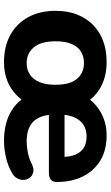

<svg xmlns="http://www.w3.org/2000/svg" viewBox="183 -724 552 958"><g transform="rotate(90 459.0 -245.0)"><path d="M289 11Q212 11 154.5 -20.5Q97 -52 65.5 -110Q34 -168 34 -247Q34 -306 52 -352.5Q70 -399 103.5 -432.5Q137 -466 184 -483.5Q231 -501 289 -501Q359 -501 411 -473.5Q463 -446 493 -396H462Q490 -443 541 -472Q592 -501 656 -501Q728 -501 779.5 -470.5Q831 -440 859.5 -384Q888 -328 888 -251Q888 -232 876 -222.5Q864 -213 840 -213H533V-291H779L763 -277Q763 -318 751.5 -345.5Q740 -373 717.5 -387Q695 -401 661 -401Q625 -401 600.5 -384Q576 -367 563.5 -335Q551 -303 551 -258V-250Q551 -174 584 -138Q617 -102 686 -102Q708 -102 739 -107.5Q770 -113 797 -127Q821 -139 838.5 -135Q856 -131 866 -118.5Q876 -106 877.5 -88.5Q879 -71 869.5 -54Q860 -37 839 -27Q806 -8 764 1.5Q722 11 683 11Q604 11 546.5 -18.5Q489 -48 461 -102H494Q463 -49 411.5 -19Q360 11 289 11ZM295 -102Q327 -102 351.5 -118Q376 -134 389.5 -165.5Q403 -197 403 -246Q403 -319 373 -353.5Q343 -388 294 -388Q262 -388 237.5 -373Q213 -358 199.5 -326.5Q186 -295 186 -246Q186 -174 216 -138Q246 -102 295 -102Z"/></g></svg>

Font: Nunito ExtraLight ExtraBold
Style: Regular
Weight: 800
Version: Version 3.602